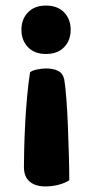

<svg xmlns="http://www.w3.org/2000/svg" viewBox="-20 -504 329 690"><path d="M66 96Q66 72 67 30Q68 -12 70.5 -60.5Q73 -109 77.5 -157.5Q82 -206 88 -244Q96 -251 114 -254.5Q132 -258 145 -258Q171 -258 188.5 -249.5Q206 -241 211 -218Q215 -194 218.5 -148.5Q222 -103 224 -51Q226 1 227.5 53Q229 105 229 144Q211 155 188.5 160.5Q166 166 143 166Q107 166 86.5 148.5Q66 131 66 96ZM234 -397Q234 -359 210.5 -334.5Q187 -310 145 -310Q104 -310 80.5 -334.5Q57 -359 57 -397Q57 -435 80.5 -459.5Q104 -484 145 -484Q187 -484 210.5 -459.5Q234 -435 234 -397Z"/></svg>

Font: Baloo 2
Style: Bold
Weight: 700
Designer: Sarang Kulkarni and Ek Type
Foundry: Ek Type
Version: Version 1.640;hotconv 1.0.111;makeotfexe 2.5.65597; ttfautoh